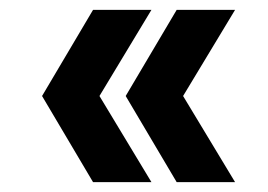

<svg xmlns="http://www.w3.org/2000/svg" viewBox="-20 -475 542 388"><path d="M455 -107 350 -281 455 -455H337L234 -281L337 -107ZM65 -281 168 -107H286L181 -281L286 -455H168Z"/></svg>

Font: Vanilla Cream ExtraBold
Style: Regular
Weight: 800
Designer: Jeremy Tribby, Jinavaṁso
Foundry: Tribby Type
Version: Version 1.422;Glyphs 3.1.2 (3151)